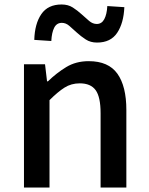

<svg xmlns="http://www.w3.org/2000/svg" viewBox="-20 -837 664 857"><path d="M87 -550H181L190 -474H194Q232 -511 275.5 -537.5Q319 -564 376 -564Q464 -564 504 -508Q544 -452 544 -346V0H429V-332Q429 -404 407 -434.5Q385 -465 336 -465Q298 -465 268 -446Q238 -427 201 -390V0H87ZM133 -659Q135 -731 164.5 -774Q194 -817 255 -817Q284 -817 305 -803.5Q326 -790 344 -773.5Q362 -757 378 -743.5Q394 -730 412 -730Q434 -730 445.5 -751.5Q457 -773 459 -810L535 -805Q532 -734 503 -690.5Q474 -647 413 -647Q384 -647 362.5 -661Q341 -675 323 -691.5Q305 -708 289.5 -721.5Q274 -735 256 -735Q233 -735 222 -713.5Q211 -692 209 -654Z"/></svg>

Font: Kinto Sans Med
Style: Regular
Weight: 500
Designer: Authors: Ryoko NISHIZUKA  (kana & ideographs); Paul D. Hunt (Latin, Greek & Cyrillic); Wenlong ZHANG  (bopomofo); Sandol
Foundry: Adobe Systems Incorporated, ookami Inc.
Version: Version 0.001